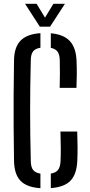

<svg xmlns="http://www.w3.org/2000/svg" viewBox="-20 -980 470 1007"><path d="M192 7Q120.5 2.5 87.5 -31.8Q54.5 -66 53.5 -138Q52 -233.5 51.5 -316.8Q51 -400 51.5 -483.2Q52 -566.5 53.5 -661.5Q54 -732 87.8 -766.8Q121.5 -801.5 192 -806V-729.5Q165.5 -725.5 153.8 -710.8Q142 -696 141.5 -665Q139.5 -589 138.8 -524.8Q138 -460.5 138 -399.8Q138 -339 138.8 -274.8Q139.5 -210.5 141.5 -134.5Q142 -103.5 153.8 -88.5Q165.5 -73.5 192 -69.5ZM293 -519Q294 -558 294.2 -592Q294.5 -626 293.5 -665Q292.5 -694.5 281.8 -709.2Q271 -724 246.5 -729V-805.5Q314 -799.5 346.2 -764.8Q378.5 -730 381.5 -661.5Q383 -624 382.8 -590.2Q382.5 -556.5 381 -519ZM246.5 6.5V-69.5Q273 -74 284.5 -89Q296 -104 297.5 -134.5Q299 -168.5 298.8 -202.2Q298.5 -236 297 -290H385Q386.5 -245 386.8 -209Q387 -173 385.5 -138Q382.5 -66.5 350 -32.5Q317.5 1.5 246.5 6.5ZM189 -840 111.5 -960H172L216 -887.5L260 -960H320.5L242.5 -840Z"/></svg>

Font: Big Shoulders Stencil Text Medium
Style: Regular
Weight: 500
Designer: Patric King
Foundry: XO Type Co
Version: Version 1.000